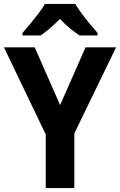

<svg xmlns="http://www.w3.org/2000/svg" viewBox="-20 -954 609 974"><path d="M285 -421 414 -714H569L357 -277V0H212V-272L0 -714H156ZM362 -934Q375 -912 394.5 -885.5Q414 -859 435.5 -833Q457 -807 475 -787V-774H384Q361 -789 334.5 -810.5Q308 -832 284 -858Q259 -832 233.5 -810.5Q208 -789 186 -774H94V-787Q111 -806 133 -832.5Q155 -859 175.5 -886Q196 -913 208 -934Z"/></svg>

Font: Noto Sans Ethiopic SemiCondensed
Style: Bold
Weight: 700
Width: 4
Designer: Monotype Design Team
Foundry: Monotype Imaging Inc.
Version: Version 2.102; ttfautohint (v1.8.4.7-5d5b)